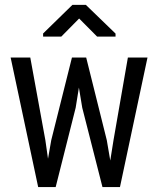

<svg xmlns="http://www.w3.org/2000/svg" viewBox="-20 -763 640 783"><path d="M165 -191.4 175.8 -115.7 189 -191.4 273.4 -528.3H331.5L415.5 -191.4L429.7 -108.4L442.9 -191.4L501.5 -528.3H581.5L469.2 0H397.9L315.4 -323.7L301.8 -405.8L288.6 -323.7L207 0H135.7L23.4 -528.3H103.5ZM451.2 -613.8H376L302.7 -687.5L230 -613.8H155.8V-626.5L275.4 -743.2H330.1L451.2 -626Z"/></svg>

Font: RobotoMono-Regular
Style: Regular
Weight: 400
Designer: Google
Version: Version 2.000985; 2015; ttfautohint (v1.3)